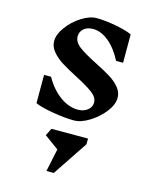

<svg xmlns="http://www.w3.org/2000/svg" viewBox="-124 -623 808 1010"><g transform="rotate(15 279.5 -118.5)"><path d="M251 -216Q199 -243 167 -263Q135 -283 112.5 -309.5Q90 -336 90 -367Q90 -403 120 -444Q150 -485 194 -513Q238 -541 276 -541Q322 -541 382.5 -529.5Q443 -518 470 -504V-350H432Q400 -412 358 -446.5Q316 -481 272 -481Q241 -481 222 -464.5Q203 -448 203 -423Q203 -392 235.5 -367.5Q268 -343 334 -310Q385 -284 416 -265Q447 -246 468.5 -220.5Q490 -195 490 -164Q490 -127 458.5 -86.5Q427 -46 381.5 -18Q336 10 298 10Q249 10 181.5 -1.5Q114 -13 85 -27V-181H123Q158 -119 206 -84.5Q254 -50 303 -50Q336 -50 356.5 -67Q377 -84 377 -108Q377 -136 346 -159.5Q315 -183 251 -216ZM395 114 268 304H228L254 180L176 123L196 83H395Z"/></g></svg>

Font: Inknut Antiqua
Style: Regular
Weight: 400
Designer: Claus Eggers Sørensen
Foundry: Claus Eggers Sørensen
Version: Version 1.003; ttfautohint (v1.8.2) -l 8 -r 50 -G 200 -x 14 